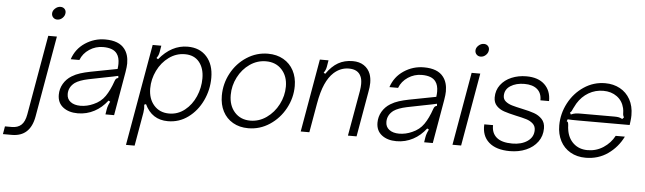

<svg xmlns="http://www.w3.org/2000/svg" viewBox="-210 -998 4831 1438"><g transform="rotate(5 2206.0 -279.5)"><path d="M-154 214 -144 155H-92Q-48 155 -21.5 131Q5 107 15 51L120 -549H185L78 61Q51 214 -87 214ZM134 -718Q134 -739 152.5 -756Q171 -773 193 -773Q211 -773 222.5 -762Q234 -751 234 -734Q234 -711 216.5 -693.5Q199 -676 176 -676Q158 -676 146 -688Q134 -700 134 -718Z M237 -116Q237 -161 259 -199Q281 -237 320 -261Q349 -279 382.5 -289.5Q416 -300 456 -308L659 -347Q662 -368 662 -386Q662 -434 642 -461Q614 -501 537 -501Q481 -501 434 -470Q387 -439 368 -389H303Q329 -468 397.5 -513.5Q466 -559 548 -559Q652 -559 695 -502Q727 -461 727 -394Q727 -370 720 -328L663 0H598L604 -38Q604 -40 607.5 -54.5Q611 -69 625 -98L612 -105Q570 -50 515 -21Q457 10 390 10Q322 10 279.5 -23Q237 -56 237 -116ZM503 -70Q557 -93 588.5 -138.5Q620 -184 644 -254Q648 -266 653.5 -272Q659 -278 670 -280L669 -296Q636 -288 572 -276L447 -251Q381 -237 348 -214Q303 -180 303 -128Q303 -90 331 -69Q359 -48 405 -48Q455 -48 503 -70Z M1364 -342Q1364 -251 1325.5 -170Q1287 -89 1219.5 -39.5Q1152 10 1068 10Q947 10 894 -103L881 -98Q883 -74 883 -69Q883 -62 880 -38L836 214H771L905 -549H970L962 -501Q959 -485 954.5 -475Q950 -465 942 -454L954 -446Q1047 -559 1168 -559Q1259 -559 1311.5 -500Q1364 -441 1364 -342ZM915 -223Q915 -145 958 -96.5Q1001 -48 1072 -48Q1137 -48 1189 -89Q1241 -130 1269.5 -195.5Q1298 -261 1298 -332Q1298 -408 1260 -454.5Q1222 -501 1152 -501Q1087 -501 1032.5 -461.5Q978 -422 946.5 -357.5Q915 -293 915 -223Z M1454 -216Q1454 -306 1496.5 -385Q1539 -464 1612.5 -511.5Q1686 -559 1772 -559Q1838 -559 1888 -530.5Q1938 -502 1965 -451Q1992 -400 1992 -335Q1992 -246 1949 -166.5Q1906 -87 1832.5 -38.5Q1759 10 1672 10Q1606 10 1556.5 -18.5Q1507 -47 1480.5 -98Q1454 -149 1454 -216ZM1926 -325Q1926 -403 1881 -452Q1836 -501 1762 -501Q1696 -501 1640.5 -462.5Q1585 -424 1552.5 -360.5Q1520 -297 1520 -227Q1520 -147 1564.5 -97.5Q1609 -48 1682 -48Q1748 -48 1804 -87.5Q1860 -127 1893 -191Q1926 -255 1926 -325Z M2066 0 2162 -549H2227L2219 -501Q2216 -485 2211.5 -475Q2207 -465 2199 -454L2211 -446Q2252 -505 2299.5 -532Q2347 -559 2409 -559Q2459 -559 2493 -536.5Q2527 -514 2542 -475Q2553 -445 2553 -408Q2553 -377 2545 -337L2486 0H2421L2481 -340Q2486 -372 2486 -393Q2486 -429 2476 -450Q2454 -501 2385 -501Q2322 -501 2272 -456Q2236 -423 2210.5 -366Q2185 -309 2169 -217L2131 0Z M2633 -116Q2633 -161 2655 -199Q2677 -237 2716 -261Q2745 -279 2778.5 -289.5Q2812 -300 2852 -308L3055 -347Q3058 -368 3058 -386Q3058 -434 3038 -461Q3010 -501 2933 -501Q2877 -501 2830 -470Q2783 -439 2764 -389H2699Q2725 -468 2793.5 -513.5Q2862 -559 2944 -559Q3048 -559 3091 -502Q3123 -461 3123 -394Q3123 -370 3116 -328L3059 0H2994L3000 -38Q3000 -40 3003.5 -54.5Q3007 -69 3021 -98L3008 -105Q2966 -50 2911 -21Q2853 10 2786 10Q2718 10 2675.5 -23Q2633 -56 2633 -116ZM2899 -70Q2953 -93 2984.5 -138.5Q3016 -184 3040 -254Q3044 -266 3049.5 -272Q3055 -278 3066 -280L3065 -296Q3032 -288 2968 -276L2843 -251Q2777 -237 2744 -214Q2699 -180 2699 -128Q2699 -90 2727 -69Q2755 -48 2801 -48Q2851 -48 2899 -70Z M3272 0H3207L3303 -549H3368ZM3317 -718Q3317 -739 3335.5 -756Q3354 -773 3376 -773Q3394 -773 3405.5 -762Q3417 -751 3417 -734Q3417 -711 3399.5 -693.5Q3382 -676 3359 -676Q3341 -676 3329 -688Q3317 -700 3317 -718Z M3431 -173H3497Q3495 -114 3533.5 -81Q3572 -48 3652 -48Q3721 -48 3766 -79Q3811 -110 3811 -163Q3811 -193 3790.5 -211.5Q3770 -230 3740.5 -239Q3711 -248 3659 -259Q3605 -271 3571 -282.5Q3537 -294 3514 -318Q3491 -342 3491 -381Q3491 -435 3521.5 -475.5Q3552 -516 3603 -537.5Q3654 -559 3715 -559Q3803 -559 3851.5 -513Q3900 -467 3899 -389H3834Q3835 -443 3801 -472Q3767 -501 3705 -501Q3642 -501 3600 -474Q3558 -447 3558 -399Q3558 -373 3577.5 -357Q3597 -341 3625.5 -332.5Q3654 -324 3706 -313Q3759 -302 3794.5 -289.5Q3830 -277 3854.5 -251Q3879 -225 3879 -182Q3879 -124 3847 -80.5Q3815 -37 3760.5 -13.5Q3706 10 3639 10Q3535 10 3480.5 -38.5Q3426 -87 3431 -173Z M3991 -214Q3991 -303 4033 -382.5Q4075 -462 4147.5 -510.5Q4220 -559 4307 -559Q4369 -559 4418 -532.5Q4467 -506 4495 -456Q4523 -406 4523 -337Q4523 -316 4520 -293Q4518 -272 4516 -263H4132Q4075 -263 4050 -265L4044 -250Q4052 -248 4054.5 -240.5Q4057 -233 4058 -217Q4058 -204 4061 -187Q4071 -123 4113 -85.5Q4155 -48 4218 -48Q4283 -48 4336.5 -83Q4390 -118 4419 -173H4488Q4448 -92 4375.5 -41Q4303 10 4208 10Q4143 10 4093.5 -18.5Q4044 -47 4017.5 -98Q3991 -149 3991 -214ZM4070 -303Q4091 -312 4106 -314Q4121 -316 4141 -316H4396Q4414 -316 4427 -314Q4440 -312 4457 -303L4469 -317Q4460 -327 4460 -349Q4460 -365 4456 -384Q4443 -439 4400.5 -470Q4358 -501 4298 -501Q4238 -501 4187.5 -471.5Q4137 -442 4104 -388Q4098 -378 4084 -350Q4079 -337 4074.5 -329.5Q4070 -322 4063 -317Z"/></g></svg>

Font: Open Sauce Sans Light Italic
Style: Regular
Weight: 300
Italic angle: -10°
Designer: Alfredo Marco Pradil
Foundry: Creative Sauce Fz LLC
Version: Version 1.477